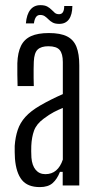

<svg xmlns="http://www.w3.org/2000/svg" viewBox="-20 -738 388 764"><path d="M138.5 6.5Q90 6.5 67 -22Q44 -50.5 39.5 -107Q39 -119.5 38.5 -132.5Q38 -145.5 38.5 -157.5Q41 -192.5 50.5 -221Q60 -249.5 81.2 -273Q102.5 -296.5 139.5 -318Q161 -330.5 184 -342Q207 -353.5 230 -363.5V-491Q230 -524 217.5 -539Q205 -554 172.5 -554Q144 -554 130 -541Q116 -528 114.5 -492.5Q114 -481 113.8 -463.8Q113.5 -446.5 113.8 -428.2Q114 -410 114.5 -395.5H50Q49.5 -415.5 49 -441Q48.5 -466.5 49 -486.5Q50.5 -529 63.5 -555.5Q76.5 -582 103.5 -594.2Q130.5 -606.5 174.5 -606.5Q220.5 -606.5 246.8 -593.2Q273 -580 284.2 -551.8Q295.5 -523.5 295.5 -478V0H229.5V-54H218.5Q207.5 -25.5 189.5 -9.5Q171.5 6.5 138.5 6.5ZM160.5 -45Q186 -45 203.2 -59.8Q220.5 -74.5 230 -103V-308.5Q212.5 -301.5 194.2 -292Q176 -282.5 153.5 -265.5Q125 -244.5 115.5 -218.2Q106 -192 104.5 -157.5Q104 -148.5 104.2 -136Q104.5 -123.5 105 -111Q107.5 -79.5 122 -62.2Q136.5 -45 160.5 -45ZM235.5 -714H268Q267.5 -679 254.2 -661Q241 -643 216 -643Q199.5 -643 189.8 -648.2Q180 -653.5 173 -660.8Q166 -668 158.5 -673.2Q151 -678.5 139.5 -678.5Q129 -678.5 123 -669.8Q117 -661 115 -645H83Q86 -681 100.8 -699.2Q115.5 -717.5 140.5 -717.5Q158 -717.5 168 -712Q178 -706.5 184.8 -699.5Q191.5 -692.5 198 -687Q204.5 -681.5 215 -681.5Q225.5 -681.5 230.5 -689.8Q235.5 -698 235.5 -714Z"/></svg>

Font: Big Shoulders Display Thin
Style: Regular
Weight: 400
Version: Version 2.002